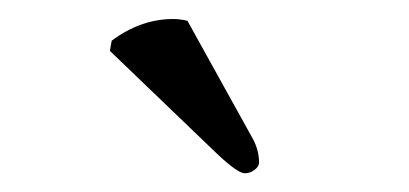

<svg xmlns="http://www.w3.org/2000/svg" viewBox="-20 -669 432 203"><path d="M178.2 -647 248 -521Q253.9 -509.3 253.9 -497.1Q253.9 -493.2 249.3 -489.5Q244.6 -485.8 238.8 -485.8Q231.4 -485.8 210 -505.9L96.2 -615.2L98.1 -626Q128.9 -648.9 163.1 -648.9Q170.4 -648.9 178.2 -647Z"/></svg>

Font: Linux Libertine Display G
Style: Regular
Weight: 400
Designer: Philipp H. Poll
Foundry: Philipp H. Poll
Version: Version 5.0.9